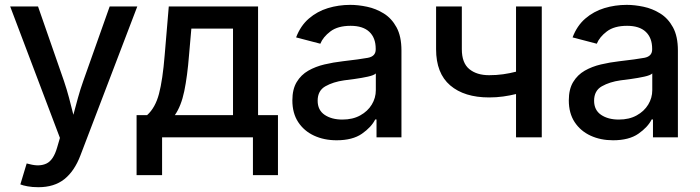

<svg xmlns="http://www.w3.org/2000/svg" viewBox="-20 -573 2920 801"><path d="M64.9 196.3 91.3 108.9 103.5 111.8Q145 123 174.1 109.1Q203.1 95.2 218.3 42.5L230 2.4L22.5 -545.9H138.7L246.6 -235.8Q258.8 -199.7 268.1 -164.6Q277.3 -129.4 286.1 -94.2Q295.4 -129.4 305.2 -164.8Q314.9 -200.2 327.6 -235.8L437.5 -545.9H552.7L315.4 75.7Q290.5 141.1 248.3 174.6Q206.1 208 140.1 208Q114.7 208 95 204.3Q75.2 200.7 64.9 196.3Z M549.8 157.7V-92.8H593.8Q627.9 -123.5 643.3 -181.6Q658.7 -239.7 667 -342.8L684.1 -545.9H1056.6V-92.8H1139.6V157.7H1035.2V0H656.2V157.7ZM709.5 -92.8H952.1V-453.6H778.3L768.6 -342.8Q761.7 -255.4 748.8 -192.9Q735.8 -130.4 709.5 -92.8Z M1384.3 12.2Q1332 12.2 1290.3 -7.1Q1248.5 -26.4 1224.1 -63.5Q1199.7 -100.6 1199.7 -154.3Q1199.7 -200.7 1217.8 -230.7Q1235.8 -260.7 1266.1 -278.1Q1296.4 -295.4 1333.7 -304.2Q1371.1 -313 1409.7 -317.4Q1481.9 -325.7 1514.6 -331.8Q1547.4 -337.9 1547.4 -366.7V-369.6Q1547.4 -415 1520.8 -440.2Q1494.1 -465.3 1442.9 -465.3Q1389.2 -465.3 1358.4 -441.9Q1327.6 -418.5 1316.4 -390.6L1215.3 -417Q1233.9 -465.8 1268.6 -495.6Q1303.2 -525.4 1347.9 -539.1Q1392.6 -552.7 1441.4 -552.7Q1474.1 -552.7 1511.2 -544.9Q1548.3 -537.1 1581.1 -516.8Q1613.8 -496.6 1634.3 -459Q1654.8 -421.4 1654.8 -362.3V0H1550.8V-74.7H1545.4Q1529.3 -42.5 1490 -15.1Q1450.7 12.2 1384.3 12.2ZM1408.2 -74.2Q1451.7 -74.2 1482.9 -91.6Q1514.2 -108.9 1531 -136.7Q1547.9 -164.6 1547.9 -196.8V-266.6Q1540 -258.8 1514.4 -253.2Q1488.8 -247.6 1460.4 -243.7Q1432.1 -239.7 1415.5 -237.8Q1370.1 -231.4 1337.6 -213.1Q1305.2 -194.8 1305.2 -152.8Q1305.2 -113.8 1334.2 -94Q1363.3 -74.2 1408.2 -74.2Z M2020.5 -166.5Q1917 -166.5 1858.2 -216.8Q1799.3 -267.1 1799.3 -367.7V-545.9H1906.7V-367.7Q1906.7 -310.5 1937.7 -284.9Q1968.8 -259.3 2020.5 -259.3Q2051.3 -259.3 2078.9 -263.2Q2106.4 -267.1 2132.8 -273.9V-545.9H2240.2V0H2132.8V-180.7Q2106.9 -174.3 2078.9 -170.4Q2050.8 -166.5 2020.5 -166.5Z M2537.6 12.2Q2485.4 12.2 2443.6 -7.1Q2401.9 -26.4 2377.4 -63.5Q2353 -100.6 2353 -154.3Q2353 -200.7 2371.1 -230.7Q2389.2 -260.7 2419.4 -278.1Q2449.7 -295.4 2487.1 -304.2Q2524.4 -313 2563 -317.4Q2635.3 -325.7 2668 -331.8Q2700.7 -337.9 2700.7 -366.7V-369.6Q2700.7 -415 2674.1 -440.2Q2647.5 -465.3 2596.2 -465.3Q2542.5 -465.3 2511.7 -441.9Q2481 -418.5 2469.7 -390.6L2368.7 -417Q2387.2 -465.8 2421.9 -495.6Q2456.5 -525.4 2501.2 -539.1Q2545.9 -552.7 2594.7 -552.7Q2627.4 -552.7 2664.6 -544.9Q2701.7 -537.1 2734.4 -516.8Q2767.1 -496.6 2787.6 -459Q2808.1 -421.4 2808.1 -362.3V0H2704.1V-74.7H2698.7Q2682.6 -42.5 2643.3 -15.1Q2604 12.2 2537.6 12.2ZM2561.5 -74.2Q2605 -74.2 2636.2 -91.6Q2667.5 -108.9 2684.3 -136.7Q2701.2 -164.6 2701.2 -196.8V-266.6Q2693.4 -258.8 2667.7 -253.2Q2642.1 -247.6 2613.8 -243.7Q2585.4 -239.7 2568.8 -237.8Q2523.4 -231.4 2491 -213.1Q2458.5 -194.8 2458.5 -152.8Q2458.5 -113.8 2487.5 -94Q2516.6 -74.2 2561.5 -74.2Z"/></svg>

Font: Inter Medium
Style: Regular
Weight: 500
Designer: Rasmus Andersson
Foundry: rsms
Version: Version 4.001;git-9221beed3